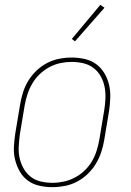

<svg xmlns="http://www.w3.org/2000/svg" viewBox="-20 -766 540 794"><path d="M196 8Q169 8 142.5 2Q116 -4 95.5 -19Q75 -34 62 -56.5Q49 -79 42.5 -105Q36 -131 37.5 -158.5Q39 -186 43 -213L63 -333Q67 -358 75 -383.5Q83 -409 97 -432Q111 -455 131 -474Q151 -493 175 -505.5Q199 -518 225 -523Q251 -528 277 -528Q304 -528 330.5 -522Q357 -516 377.5 -501Q398 -486 411.5 -463.5Q425 -441 431 -415Q437 -389 436 -361.5Q435 -334 431 -307L411 -187Q407 -162 398.5 -136.5Q390 -111 376 -88Q362 -65 342 -46Q322 -27 298 -14.5Q274 -2 248 3Q222 8 196 8ZM197 -10Q220 -10 243.5 -15Q267 -20 289 -31.5Q311 -43 329.5 -60.5Q348 -78 360.5 -99.5Q373 -121 380 -144Q387 -167 391 -190L411 -310Q415 -334 416 -359Q417 -384 412.5 -407Q408 -430 396.5 -450.5Q385 -471 366.5 -485Q348 -499 324.5 -504.5Q301 -510 276 -510Q253 -510 229.5 -505Q206 -500 184.5 -488.5Q163 -477 144.5 -459.5Q126 -442 113.5 -420.5Q101 -399 93.5 -376Q86 -353 82 -330L62 -210Q59 -186 57.5 -161Q56 -136 61 -113Q66 -90 77.5 -69.5Q89 -49 107 -35Q125 -21 148.5 -15.5Q172 -10 197 -10ZM290 -595 277 -605 395 -746 412 -734Z"/></svg>

Font: Iosevka SS18 Thin
Style: Italic
Weight: 100
Italic angle: -9°
Monospace: yes
Designer: Belleve Invis
Foundry: Belleve Invis
Version: Version 25.1.1; ttfautohint (v1.8.4)